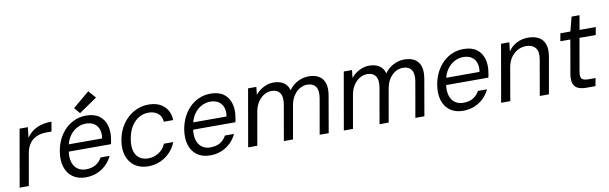

<svg xmlns="http://www.w3.org/2000/svg" viewBox="-48 -1238 5507 1737"><g transform="rotate(-10 2705.0 -369.5)"><path d="M25 0 117 -526H193L182 -430Q206 -466 239.5 -490Q273 -514 316.5 -526Q360 -538 412 -538L397 -450H345Q315 -450 285.5 -442Q256 -434 230.5 -416Q205 -398 186.5 -367Q168 -336 160 -289L109 0Z M631 12Q561 12 513 -22Q465 -56 445.5 -118Q426 -180 440 -263Q451 -325 477 -375.5Q503 -426 541.5 -462.5Q580 -499 627.5 -518.5Q675 -538 729 -538Q805 -538 850 -504Q895 -470 911 -413Q927 -356 915 -288Q914 -278 912 -268Q910 -258 907 -244H500L511 -309H837Q845 -361 831 -396Q817 -431 787 -449Q757 -467 715 -467Q673 -467 633.5 -446.5Q594 -426 565.5 -386Q537 -346 526 -286L521 -258Q510 -192 524 -147.5Q538 -103 570 -81Q602 -59 643 -59Q699 -59 735 -80.5Q771 -102 793 -142H876Q856 -98 820.5 -63Q785 -28 737 -8Q689 12 631 12ZM680 -569 635 -623 787 -751 847 -683Z M1206 12Q1134 12 1084 -22.5Q1034 -57 1013 -119Q992 -181 1006 -263Q1017 -325 1044 -375.5Q1071 -426 1111 -462.5Q1151 -499 1199.5 -518.5Q1248 -538 1302 -538Q1392 -538 1444 -490Q1496 -442 1499 -361H1413Q1411 -411 1376.5 -438.5Q1342 -466 1289 -466Q1243 -466 1202.5 -443Q1162 -420 1133 -375Q1104 -330 1092 -263Q1083 -213 1088 -174.5Q1093 -136 1110.5 -110.5Q1128 -85 1155 -72Q1182 -59 1217 -59Q1253 -59 1284.5 -71.5Q1316 -84 1341 -108Q1366 -132 1379 -165H1465Q1445 -113 1406.5 -73Q1368 -33 1317 -10.5Q1266 12 1206 12Z M1774 12Q1704 12 1656 -22Q1608 -56 1588.5 -118Q1569 -180 1583 -263Q1594 -325 1620 -375.5Q1646 -426 1684.5 -462.5Q1723 -499 1770.5 -518.5Q1818 -538 1872 -538Q1948 -538 1993 -504Q2038 -470 2054 -413Q2070 -356 2058 -288Q2057 -278 2055 -268Q2053 -258 2050 -244H1643L1654 -309H1980Q1988 -361 1974 -396Q1960 -431 1930 -449Q1900 -467 1858 -467Q1816 -467 1776.5 -446.5Q1737 -426 1708.5 -386Q1680 -346 1669 -286L1664 -258Q1653 -192 1667 -147.5Q1681 -103 1713 -81Q1745 -59 1786 -59Q1842 -59 1878 -80.5Q1914 -102 1936 -142H2019Q1999 -98 1963.5 -63Q1928 -28 1880 -8Q1832 12 1774 12Z M2124 0 2216 -526H2292L2284 -454Q2315 -493 2359.5 -515.5Q2404 -538 2449 -538Q2487 -538 2516 -527.5Q2545 -517 2564.5 -495.5Q2584 -474 2592 -442Q2625 -489 2674 -513.5Q2723 -538 2772 -538Q2830 -538 2867.5 -515.5Q2905 -493 2919.5 -447.5Q2934 -402 2922 -334L2864 0H2781L2838 -325Q2850 -396 2825.5 -431Q2801 -466 2748 -466Q2712 -466 2679 -447Q2646 -428 2622 -391Q2598 -354 2589 -301L2536 0H2452L2509 -325Q2521 -396 2496.5 -431Q2472 -466 2420 -466Q2385 -466 2352 -447Q2319 -428 2294.5 -391Q2270 -354 2261 -301L2208 0Z M3003 0 3095 -526H3171L3163 -454Q3194 -493 3238.5 -515.5Q3283 -538 3328 -538Q3366 -538 3395 -527.5Q3424 -517 3443.5 -495.5Q3463 -474 3471 -442Q3504 -489 3553 -513.5Q3602 -538 3651 -538Q3709 -538 3746.5 -515.5Q3784 -493 3798.5 -447.5Q3813 -402 3801 -334L3743 0H3660L3717 -325Q3729 -396 3704.5 -431Q3680 -466 3627 -466Q3591 -466 3558 -447Q3525 -428 3501 -391Q3477 -354 3468 -301L3415 0H3331L3388 -325Q3400 -396 3375.5 -431Q3351 -466 3299 -466Q3264 -466 3231 -447Q3198 -428 3173.5 -391Q3149 -354 3140 -301L3087 0Z M4098 12Q4028 12 3980 -22Q3932 -56 3912.5 -118Q3893 -180 3907 -263Q3918 -325 3944 -375.5Q3970 -426 4008.5 -462.5Q4047 -499 4094.5 -518.5Q4142 -538 4196 -538Q4272 -538 4317 -504Q4362 -470 4378 -413Q4394 -356 4382 -288Q4381 -278 4379 -268Q4377 -258 4374 -244H3967L3978 -309H4304Q4312 -361 4298 -396Q4284 -431 4254 -449Q4224 -467 4182 -467Q4140 -467 4100.5 -446.5Q4061 -426 4032.5 -386Q4004 -346 3993 -286L3988 -258Q3977 -192 3991 -147.5Q4005 -103 4037 -81Q4069 -59 4110 -59Q4166 -59 4202 -80.5Q4238 -102 4260 -142H4343Q4323 -98 4287.5 -63Q4252 -28 4204 -8Q4156 12 4098 12Z M4448 0 4540 -526H4616L4606 -443Q4636 -488 4684 -513Q4732 -538 4789 -538Q4847 -538 4886.5 -516Q4926 -494 4942 -449Q4958 -404 4946 -335L4887 0H4803L4860 -326Q4872 -396 4844 -431Q4816 -466 4758 -466Q4719 -466 4683 -447.5Q4647 -429 4621 -393Q4595 -357 4585 -305L4532 0Z M5230 0Q5185 0 5154.5 -14Q5124 -28 5112.5 -61.5Q5101 -95 5111 -152L5164 -455H5072L5085 -526H5177L5211 -657H5284L5261 -526H5410L5397 -455H5248L5195 -152Q5187 -105 5203 -88.5Q5219 -72 5267 -72H5328L5315 0Z"/></g></svg>

Font: DM Sans 9pt
Style: Italic
Weight: 400
Italic angle: -10°
Designer: Colophon Foundry, Jonny Pinhorn
Foundry: Colophon Foundry
Version: Version 4.004